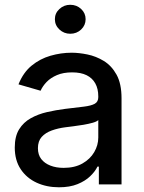

<svg xmlns="http://www.w3.org/2000/svg" viewBox="-20 -774 604 806"><path d="M227.5 12.2Q175.8 12.2 133.8 -7.1Q91.8 -26.4 66.9 -63.7Q42 -101.1 42 -154.8Q42 -201.7 60.3 -231.2Q78.6 -260.7 109.4 -277.8Q140.1 -294.9 177.5 -303.5Q214.8 -312 253.4 -316.9Q302.2 -322.8 332.5 -326.4Q362.8 -330.1 377.7 -338.4Q392.6 -346.7 392.6 -366.2V-369.1Q392.6 -401.4 380.1 -423.8Q367.7 -446.3 343.5 -458.3Q319.3 -470.2 282.7 -470.2Q245.6 -470.2 219 -458.7Q192.4 -447.3 175.5 -429.7Q158.7 -412.1 150.4 -393.1L57.6 -419.9Q77.6 -469.7 112.8 -498.5Q147.9 -527.3 191.9 -540Q235.8 -552.7 280.8 -552.7Q311 -552.7 346.9 -545.4Q382.8 -538.1 415.5 -518.3Q448.2 -498.5 469.2 -460.7Q490.2 -422.9 490.2 -361.3V0H395V-74.7H389.2Q379.4 -54.2 358.6 -34.2Q337.9 -14.2 305.4 -1Q272.9 12.2 227.5 12.2ZM247.1 -69.3Q293.5 -69.3 325.9 -87.6Q358.4 -106 375.5 -135.3Q392.6 -164.6 392.6 -196.8V-270Q386.7 -263.7 369.6 -258.8Q352.5 -253.9 330.6 -250.2Q308.6 -246.6 287.8 -243.9Q267.1 -241.2 254.4 -239.7Q223.6 -235.8 197.3 -226.3Q170.9 -216.8 155 -199.2Q139.2 -181.6 139.2 -151.9Q139.2 -124.5 153.1 -106.4Q167 -88.4 191.4 -78.9Q215.8 -69.3 247.1 -69.3ZM274.9 -632.3Q248.5 -632.3 229.5 -650.1Q210.4 -668 210.4 -693.4Q210.4 -718.8 229.5 -736.3Q248.5 -753.9 274.9 -753.9Q301.8 -753.9 320.6 -736.3Q339.4 -718.8 339.4 -693.4Q339.4 -668 320.6 -650.1Q301.8 -632.3 274.9 -632.3Z"/></svg>

Font: Inter Cardless
Style: Regular
Weight: 400
Designer: Rasmus Andersson
Foundry: rsms
Version: Version 4.001;git-9221beed3